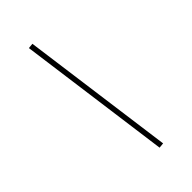

<svg xmlns="http://www.w3.org/2000/svg" viewBox="7 -404 349 349"><g transform="rotate(45 181.5 -230.0)"><path d="M34 -205 33 -215 329 -255 330 -245Z"/></g></svg>

Font: EauTest Hairline
Style: Regular
Weight: 250
Designer: Christian Thalmann (Catharsis Fonts)
Version: Version 0.001;PS 000.001;hotconv 1.0.88;makeotf.lib2.5.64775